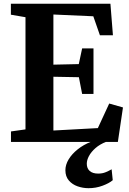

<svg xmlns="http://www.w3.org/2000/svg" viewBox="-20 -763 691 1032"><path d="M117 -67.5V-670.5L38.5 -684V-743H573.5L587 -573.5H517L481.5 -675.5L267 -685V-415.5L403.5 -418.5L421.5 -503H482.5V-258H421.5L404 -348L267 -350.5V-61.5L506 -74.5L567 -206.5L641 -185.5L613.5 0H39V-56.5ZM456 248.5Q425.5 248.5 397 238.5Q368.5 228.5 350 207Q331.5 185.5 331.5 152Q331.5 122.5 349 93.5Q366.5 64.5 397.5 39.8Q428.5 15 469 -1L501.5 -5L551 -1Q516.5 12.5 493.2 33Q470 53.5 458.2 75.5Q446.5 97.5 446.5 117Q446.5 142 462.2 156Q478 170 507.5 170Q530 170 547 163Q564 156 580 147L586 205.5Q567 222 531.2 235.2Q495.5 248.5 456 248.5Z"/></svg>

Font: Merriweather 28pt
Style: Bold
Weight: 700
Version: Version 2.100